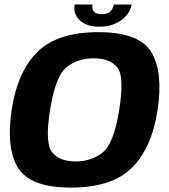

<svg xmlns="http://www.w3.org/2000/svg" viewBox="-20 -823 746 848"><path d="M293.5 5.5Q473 5.5 561.5 -81Q650 -167.5 676 -337.5Q701.5 -507.5 647.5 -594.2Q593.5 -681 414.5 -681Q235 -681 146.2 -594.5Q57.5 -508 31.5 -337.5Q6 -168 60 -81.2Q114 5.5 293.5 5.5ZM314 -110Q244.5 -110 211 -149.2Q177.5 -188.5 201 -337.5Q225.5 -489 275 -527.2Q324.5 -565.5 394 -565.5Q463 -565.5 496.8 -527.2Q530.5 -489 506.5 -337.5Q482.5 -188 432.8 -149Q383 -110 314 -110ZM418 -705Q458 -705 488.5 -718.5Q519 -732 538 -754.2Q557 -776.5 561.5 -803H482.5Q480 -790 474 -780.2Q468 -770.5 456.8 -765.5Q445.5 -760.5 428 -760.5Q412.5 -760.5 403 -765.5Q393.5 -770.5 390 -780Q386.5 -789.5 388.5 -803H309.5Q305 -776.5 316.2 -754.2Q327.5 -732 353.5 -718.5Q379.5 -705 418 -705Z"/></svg>

Font: Anybody Thin
Style: Bold Italic
Weight: 700
Italic angle: -10°
Version: Version 1.113;gftools[0.9.25]